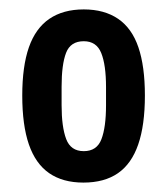

<svg xmlns="http://www.w3.org/2000/svg" viewBox="-20 -718 355 408"><path d="M157.2 -330Q113.5 -330 84.5 -350Q55.6 -370 41.4 -411Q27.3 -452 27.3 -515Q27.3 -577 41.4 -617.5Q55.6 -658 84.9 -678Q114.3 -698 158 -698Q201.6 -698 231 -678Q260.3 -658 274.1 -617.5Q287.9 -577 287.9 -515Q287.9 -452 273.7 -411Q259.6 -370 230.7 -350Q201.8 -330 157.2 -330ZM158 -396.8Q185.8 -396.8 195.5 -422.1Q205.3 -447.4 205.3 -494.4V-532.8Q205.3 -580.3 195.1 -605.4Q185 -630.4 158 -630.4Q129.9 -630.4 120.4 -605.7Q110.9 -580.9 110.9 -533.8V-494.4Q110.9 -448.4 120.6 -422.6Q130.3 -396.8 158 -396.8Z"/></svg>

Font: Archivo SemiBold Condensed
Style: Regular
Weight: 600
Width: 3
Version: Version 2.001